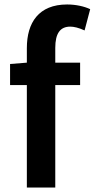

<svg xmlns="http://www.w3.org/2000/svg" viewBox="-20 -834 423 858"><path d="M358 -698 383 -793C358 -805 320 -814 280 -814C153 -814 100 -733 100 -619V-554L25 -548V-454H100V4H227V-454H338V-554H227V-620C227 -685 249 -715 294 -715C310 -715 332 -710 358 -698Z"/></svg>

Font: Bithumb Trading Sans Semibold
Style: Regular
Weight: 600
Designer: HamHyungwon
Foundry: Bithumb
Version: Version 1.100;Glyphs 3.1.2 (3151)